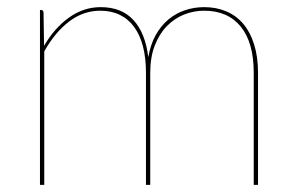

<svg xmlns="http://www.w3.org/2000/svg" viewBox="-20 -518 830 538"><path d="M92 0V-490H95Q102 -490 102 -482L103.5 -389.5Q132 -439 173 -468.5Q214 -498 262 -498Q321 -498 354.2 -461.5Q387.5 -425 395.5 -357.5Q401.5 -393 416.2 -419.5Q431 -446 452 -463.5Q473 -481 498.8 -489.5Q524.5 -498 552 -498Q586.5 -498 614.5 -486Q642.5 -474 662 -450.8Q681.5 -427.5 692.2 -393Q703 -358.5 703 -314V0H691V-314Q691 -398.5 654.8 -443.2Q618.5 -488 552 -488Q522.5 -488 495.2 -477Q468 -466 447 -444.2Q426 -422.5 413.5 -390Q401 -357.5 401 -314V0H389V-314Q389 -355 380.8 -387.2Q372.5 -419.5 356.2 -442Q340 -464.5 316 -476.2Q292 -488 261 -488Q213.5 -488 173.8 -457.8Q134 -427.5 104 -374V0Z"/></svg>

Font: Lato Hairline
Style: Regular
Weight: 100
Designer: Lukasz Dziedzic
Foundry: tyPoland Lukasz Dziedzic
Version: Version 2.007; 2014-02-27